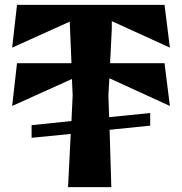

<svg xmlns="http://www.w3.org/2000/svg" viewBox="-20 -770 749 790"><path d="M110 -203V-255L274 -272L279 -378L276 -445L30 -334L50 -510H274L267 -681L30 -574L50 -750H657L679 -574L440 -683V-651L433 -510H657L679 -334L430 -448L426 -378L429 -288L598 -305V-253L431 -236L438 0H260L271 -219Z"/></svg>

Font: Trickster
Style: Regular
Weight: 400
Designer: Jean-Baptiste Morizot
Foundry: Jean-Baptiste Morizot
Version: Version 2.000;PS 2.0;hotconv 1.0.88;makeotf.lib2.5.647800